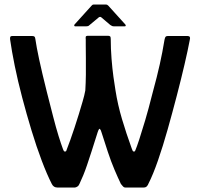

<svg xmlns="http://www.w3.org/2000/svg" viewBox="-20 -833 886 853"><path d="M234 0Q218 0 210 -16Q189 -57 165.5 -119Q142 -181 120 -253.5Q98 -326 78.5 -400Q59 -474 45.5 -540.5Q32 -607 25 -657Q24 -664 25.5 -668.5Q27 -673 35 -673Q36 -673 48.5 -673Q61 -673 77 -673Q93 -673 106.5 -673Q120 -673 123 -673Q130 -673 133 -670.5Q136 -668 137 -660Q142 -625 154 -569Q166 -513 188 -425Q204 -362 216.5 -313.5Q229 -265 240 -229.5Q251 -194 260 -170Q262 -165 263.5 -162.5Q265 -160 267 -160Q269 -160 269 -160Q269 -160 271 -160Q273 -160 274.5 -163Q276 -166 277 -170Q284 -187 292.5 -211.5Q301 -236 311 -265.5Q321 -295 330 -325Q339 -355 347 -382Q355 -409 359 -431Q361 -463 361.5 -501Q362 -539 361.5 -574Q361 -609 361 -632.5Q361 -656 361 -658Q360 -665 361 -669.5Q362 -674 371 -674Q374 -674 386.5 -674Q399 -674 415 -674Q431 -674 444 -674Q457 -674 460 -674Q466 -674 469 -671.5Q472 -669 472 -660Q472 -617 475.5 -572.5Q479 -528 484 -491.5Q489 -455 493 -432Q503 -368 522 -304Q541 -240 565 -174Q568 -166 569.5 -163Q571 -160 573 -160Q575 -160 575.5 -160Q576 -160 577 -160Q580 -160 582 -167Q588 -181 599 -214.5Q610 -248 625 -298.5Q640 -349 656 -413Q668 -457 676 -489Q684 -521 690 -548Q696 -575 701 -601Q706 -627 711 -657Q713 -667 716 -670Q719 -673 725 -673Q728 -673 741 -673Q754 -673 769.5 -673Q785 -673 798 -673Q811 -673 814 -673Q828 -673 823 -655Q815 -612 800 -547.5Q785 -483 765.5 -408Q746 -333 725 -258.5Q704 -184 682 -120.5Q660 -57 639 -16Q638 -12 633 -6Q628 0 619 0Q611 0 594.5 0Q578 0 561.5 0Q545 0 536 0Q530 0 524.5 -7Q519 -14 517 -16Q504 -43 488.5 -79.5Q473 -116 459 -158.5Q445 -201 431 -245Q428 -256 424 -260Q420 -264 414 -246Q398 -195 386.5 -159.5Q375 -124 366.5 -99Q358 -74 350 -54.5Q342 -35 333 -16Q330 -8 323.5 -4Q317 0 313 0Q305 0 288.5 0Q272 0 256.5 0Q241 0 234 0ZM314 -716Q311 -716 310 -718.5Q309 -721 311 -724L387 -808Q391 -813 396 -813H451Q456 -813 461 -808L537 -724Q539 -721 538.5 -718.5Q538 -716 534 -716H487Q481 -716 478 -717.5Q475 -719 470 -722L430 -756Q425 -760 419 -756L377 -721Q374 -718 371 -717Q368 -716 363 -716Z"/></svg>

Font: Glory Thin SemiBold
Style: Regular
Weight: 600
Version: Version 1.011